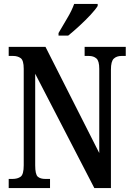

<svg xmlns="http://www.w3.org/2000/svg" viewBox="-20 -951 670 971"><path d="M24 0V-46H42Q69 -46 84.5 -57.5Q100 -69 100 -115V-603Q100 -646 84.5 -657Q69 -668 47 -668H24V-714H210L482 -177V-603Q482 -643 467.5 -655.5Q453 -668 430 -668H408V-714H616V-668H594Q570 -668 555.5 -654.5Q541 -641 541 -599V0H457L158 -578V-115Q158 -69 171 -57.5Q184 -46 210 -46H233V0ZM276 -784Q296 -819 319.5 -858Q343 -897 355 -931H474V-921Q464 -904 438.5 -876.5Q413 -849 382 -820.5Q351 -792 325 -771H276Z"/></svg>

Font: Noto Serif Tamil ExtraCondensed SemiBold
Style: Regular
Weight: 600
Width: 2
Designer: Indian Type Foundry, Tom Grace, and the Monotype Design Team
Foundry: Monotype Imaging Inc.
Version: Version 2.004; ttfautohint (v1.8.4.7-5d5b)